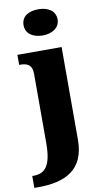

<svg xmlns="http://www.w3.org/2000/svg" viewBox="-133 -823 597 1112"><g transform="rotate(-10 165.0 -267.5)"><path d="M177 -621C230 -621 277 -648 277 -698C277 -751 230 -775 177 -775C120 -775 77 -751 77 -698C77 -648 120 -621 177 -621ZM-25 240H-3C157 240 272 187 272 8V-536H12V-477H16C55 -477 88 -468 88 -411V-6C88 129 52 170 -18 170H-25Z"/></g></svg>

Font: Noto Serif Bengali SemiCondensed Black
Style: Regular
Weight: 900
Width: 4
Designer: Juan Bruce, Universal Thirst, Indian Type Foundry and the Monotype Design Team.
Foundry: Monotype Imaging Inc.
Version: Version 2.003